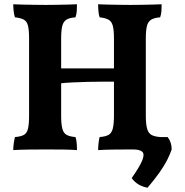

<svg xmlns="http://www.w3.org/2000/svg" viewBox="-20 -699 866 898"><path d="M439 3Q439 -13 441 -30Q443 -47 446 -58Q473 -60 487.5 -68Q502 -76 507.5 -97.5Q513 -119 513 -158V-519Q513 -558 507.5 -578.5Q502 -599 487.5 -607Q473 -615 446 -618Q442 -629 440.5 -646Q439 -663 439 -679Q457 -678 483.5 -677.5Q510 -677 539 -676.5Q568 -676 590 -676Q613 -676 639.5 -676.5Q666 -677 691 -677.5Q716 -678 736 -679Q736 -662 735 -647Q734 -632 729 -618Q703 -616 688 -607.5Q673 -599 667.5 -578.5Q662 -558 662 -519V-158Q662 -119 668 -97.5Q674 -76 688.5 -68Q703 -60 730 -58Q733 -48 734.5 -31Q736 -14 736 3Q710 1 673 0.5Q636 0 595 0Q554 0 512 0.5Q470 1 439 3ZM42 3Q42 -13 44.5 -30Q47 -47 50 -58Q77 -60 91.5 -68Q106 -76 111 -97.5Q116 -119 116 -158V-519Q116 -558 111 -578.5Q106 -599 91.5 -607Q77 -615 50 -618Q46 -629 44 -646Q42 -663 42 -679Q60 -678 86.5 -677.5Q113 -677 142 -676.5Q171 -676 194 -676Q217 -676 243 -676.5Q269 -677 294.5 -677.5Q320 -678 340 -679Q340 -662 339 -647Q338 -632 333 -618Q306 -616 291.5 -607.5Q277 -599 271.5 -578.5Q266 -558 266 -519V-158Q266 -119 271.5 -97.5Q277 -76 292 -68Q307 -60 333 -58Q337 -48 338.5 -31Q340 -14 340 3Q314 1 277 0.5Q240 0 199 0Q158 0 115.5 0.5Q73 1 42 3ZM261 -309V-379H518V-317Q492 -317 458 -317Q424 -317 388 -316Q352 -315 319 -313.5Q286 -312 261 -309ZM670 179Q644 174 626 162.5Q608 151 596 134Q635 78 646 49.5Q657 21 645 10.5Q633 0 602 0V-58H764Q783 -34 783 0Q774 26 760.5 52Q747 78 725.5 108.5Q704 139 670 179Z"/></svg>

Font: Vollkorn
Style: Bold
Weight: 700
Designer: Friedrich Althausen
Foundry: Friedrich Althausen
Version: Version 5.000